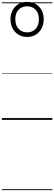

<svg xmlns="http://www.w3.org/2000/svg" viewBox="-20 -1292 584 2069"><path d="M272 -894Q219 -894 179 -918.5Q139 -943 116 -986.5Q93 -1030 93 -1086Q93 -1140 116 -1182Q139 -1224 179 -1248Q219 -1272 272 -1272Q326 -1272 366 -1248Q406 -1224 428.5 -1182Q451 -1140 451 -1086Q451 -1030 428.5 -986.5Q406 -943 366 -918.5Q326 -894 272 -894ZM272 -943Q328 -943 363.5 -980.5Q399 -1018 399 -1085Q399 -1151 363.5 -1187.5Q328 -1224 272 -1224Q217 -1224 181 -1187.5Q145 -1151 145 -1085Q145 -1018 181 -980.5Q217 -943 272 -943ZM0 747H544V757H0ZM0 -20H544V0H0ZM0 -505H544V-500H0ZM0 -1267H544V-1257H0Z"/></svg>

Font: Playwrite VN Guides
Style: Regular
Weight: 400
Designer: Veronika Burian, José Scaglione
Foundry: TypeTogether
Version: Version 1.003